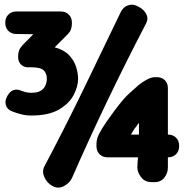

<svg xmlns="http://www.w3.org/2000/svg" viewBox="-20 -764 804 836"><path d="M207 45Q185 33 173.5 8Q162 -17 173 -39Q262 -207 343.5 -375Q425 -543 506 -712Q517 -734 538 -741Q559 -748 581 -736Q607 -723 617 -702.5Q627 -682 616 -662Q528 -493 447.5 -325Q367 -157 293 12Q283 33 258 46.5Q233 60 207 45ZM641 29Q610 29 594 7Q578 -15 578 -34Q578 -46 579 -57.5Q580 -69 581 -79H448Q427 -79 413.5 -92.5Q400 -106 400 -127V-139Q400 -150 404.5 -164.5Q409 -179 425.5 -206Q442 -233 477 -280Q516 -333 542.5 -357Q569 -381 584 -394Q601 -408 620.5 -418Q640 -428 653 -428H663Q684 -428 697.5 -415Q711 -402 711 -381V-178H712Q733 -178 746.5 -164.5Q760 -151 760 -130V-127Q760 -106 746.5 -92.5Q733 -79 712 -79H711Q711 -68 711 -56.5Q711 -45 711 -34Q711 -11 696 9Q681 29 653 29ZM550 -178H585V-229Q582 -225 579 -221.5Q576 -218 574 -214Q567 -206 561 -196.5Q555 -187 550 -178ZM293 -660Q293 -648 289 -636.5Q285 -625 274 -614L218 -558Q259 -547 281 -523.5Q303 -500 311.5 -472.5Q320 -445 320 -421Q320 -387 300.5 -350Q281 -313 236.5 -287Q192 -261 116 -261Q93 -261 71.5 -266.5Q50 -272 33 -279Q11 -287 5.5 -306.5Q0 -326 12 -346L13 -348Q35 -386 75 -368Q89 -363 98 -361.5Q107 -360 116 -360Q143 -360 157.5 -369Q172 -378 178 -392.5Q184 -407 184 -422Q184 -444 170.5 -457.5Q157 -471 116 -471Q115 -471 113 -471Q111 -471 109 -471Q87 -469 73 -481.5Q59 -494 59 -515V-521Q59 -533 63 -544Q67 -555 77 -566L125 -615L51 -616Q30 -616 16.5 -629.5Q3 -643 3 -664V-666Q3 -687 16.5 -700.5Q30 -714 51 -714H245Q266 -714 279.5 -700.5Q293 -687 293 -666Z"/></svg>

Font: Winky Sans Black
Style: Regular
Weight: 900
Designer: Simon Atzbach
Foundry: typofactur
Version: Version 1.205